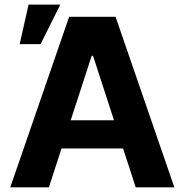

<svg xmlns="http://www.w3.org/2000/svg" viewBox="-20 -799 788 819"><path d="M188.6 0 242.5 -165.8H505L558.9 0H723.7L473 -727.3H274.9L23.8 0ZM281.6 -285.9 371.1 -561.1H376.8L466.3 -285.9ZM63.9 -610.8H153.1L237.2 -779.5H101.9Z"/></svg>

Font: Karasuma Gothic
Style: Bold
Weight: 700
Designer: Rasmus Andersson / Ryoko Nishizuka
Foundry: Genbu
Version: Version 1.00